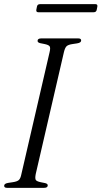

<svg xmlns="http://www.w3.org/2000/svg" viewBox="-56 -905 489 925"><path d="M-22 0Q-36 0 -36 -10Q-36 -21 -16 -24L4 -27Q26 -30 34.5 -37.5Q43 -45 47 -66L183 -654Q188 -675 183 -682Q178 -689 158 -693L138 -697Q125 -700 125 -708Q125 -720 143 -720H321Q335 -720 335 -710Q335 -699 315 -696L295 -693Q273 -690 265 -682.5Q257 -675 252 -654L116 -66Q112 -45 116.5 -38Q121 -31 141 -27L161 -23Q174 -20 174 -12Q174 0 156 0ZM129 -846Q117 -846 119 -858L122 -873Q124 -885 137 -885H404Q415 -885 413 -873L410 -858Q408 -846 395 -846Z"/></svg>

Font: Instrument Serif
Style: Italic
Weight: 400
Italic angle: -13°
Designer: Rodrigo Fuenzalida
Foundry: fragTYPE
Version: Version 1.000; ttfautohint (v1.8.4.7-5d5b);gftools[0.9.27]